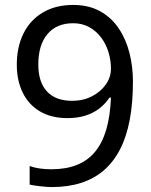

<svg xmlns="http://www.w3.org/2000/svg" viewBox="-20 -796 612 777"><path d="M190 -39Q173 -39 145 -42Q117 -45 100 -49V-124Q120 -117 142 -114Q164 -111 188 -111Q247 -111 291 -128.5Q335 -146 364.5 -181.5Q394 -217 410 -271.5Q426 -326 429 -401H423Q405 -374 380 -355.5Q355 -337 323.5 -327.5Q292 -318 253 -318Q188 -318 142 -345Q96 -372 72 -421Q48 -470 48 -534Q48 -606 75 -660.5Q102 -715 153.5 -745.5Q205 -776 276 -776Q339 -776 385 -750.5Q431 -725 460.5 -681Q490 -637 504 -581.5Q518 -526 518 -466Q518 -380 505 -311Q492 -242 465.5 -191Q439 -140 400 -106.5Q361 -73 308.5 -56Q256 -39 190 -39ZM272 -388Q317 -388 352.5 -406.5Q388 -425 408.5 -454.5Q429 -484 429 -518Q429 -552 419 -585Q409 -618 389 -644.5Q369 -671 340.5 -686.5Q312 -702 276 -702Q209 -702 172 -658Q135 -614 135 -535Q135 -464 170 -426Q205 -388 272 -388Z"/></svg>

Font: Noto Sans Tamil UI
Style: Regular
Weight: 400
Designer: Jelle Bosma - Monotype Design Team
Foundry: Monotype Imaging Inc.
Version: Version 2.004